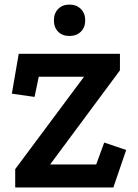

<svg xmlns="http://www.w3.org/2000/svg" viewBox="-20 -826 608 846"><path d="M62.5 -589H508.5V-516L200.8 -101.2H403.8L439.2 -197.8L536 -165.2L479.5 0H47V-80.8L350.2 -487.8H150.8L132.2 -399L32.2 -413.2ZM286 -805.8Q317 -805.8 336.2 -786.5Q355.5 -767.2 355.5 -736.2Q355.5 -705.2 336.2 -686.3Q317 -667.5 286 -667.5Q255 -667.5 236.2 -686.3Q217.5 -705.2 217.5 -736.2Q217.5 -767.2 236.2 -786.5Q255 -805.8 286 -805.8Z"/></svg>

Font: Podkova VF Beta
Style: Regular
Weight: 400
Designer: Ilya Yudin
Foundry: Cyreal (www.cyreal.org)
Version: Version 2.100